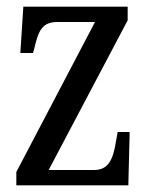

<svg xmlns="http://www.w3.org/2000/svg" viewBox="-20 -556 448 576"><path d="M29 0H365L369 -160H333L328 -132C319 -75 304 -46 262 -46H126L363 -495V-536H50L41 -397H79L83 -411C95 -463 106 -490 152 -490H265L29 -40Z"/></svg>

Font: Noto Serif Tamil ExtraCondensed
Style: Italic
Weight: 400
Width: 2
Italic angle: -12°
Designer: Indian Type Foundry, Tom Grace, and the Monotype Design Team
Foundry: Monotype Imaging Inc.
Version: Version 2.003